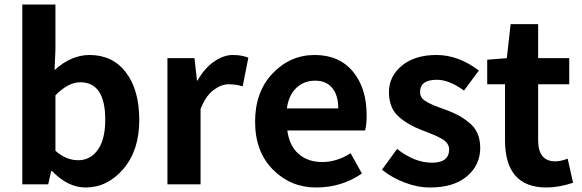

<svg xmlns="http://www.w3.org/2000/svg" viewBox="-20 -818 2581 852"><path d="M360 14Q281 14 211 -59H207L194 0H79V-798H226V-597L222 -507Q296 -574 377 -574Q480 -574 539 -496.5Q598 -419 598 -285Q598 -151 527.5 -68.5Q457 14 360 14ZM447 -287Q447 -453 336 -453Q283 -453 226 -395V-149Q273 -107 327 -107Q381 -107 414 -153Q447 -199 447 -287Z M723 0V-560H843L854 -461H857Q887 -515 929.5 -544.5Q972 -574 1012.5 -574Q1053 -574 1082 -562L1057 -435Q1027 -444 994 -444Q961 -444 926.5 -417.5Q892 -391 870 -334V0Z M1586 -48Q1496 14 1383 14Q1270 14 1191 -65.5Q1112 -145 1112 -278Q1112 -411 1190 -492.5Q1268 -574 1376.5 -574Q1485 -574 1546 -500.5Q1607 -427 1607 -307Q1607 -262 1600 -239H1255Q1264 -171 1305 -135Q1346 -99 1410 -99Q1474 -99 1536 -138ZM1253 -337H1481Q1481 -395 1454.5 -427.5Q1428 -460 1378.5 -460Q1329 -460 1295 -428Q1261 -396 1253 -337Z M1888 14Q1833 14 1775.5 -8Q1718 -30 1675 -65L1742 -157Q1820 -96 1896.5 -96Q1973 -96 1973 -155Q1973 -183 1941 -202Q1916 -216 1888 -226.5Q1860 -237 1856 -239Q1789 -264 1747.5 -302Q1706 -340 1706 -409.5Q1706 -479 1763 -526.5Q1820 -574 1917 -574Q2014 -574 2105 -505L2039 -416Q1973 -464 1919 -464Q1844 -464 1844 -410Q1844 -385 1866.5 -370.5Q1889 -356 1919.5 -345Q1950 -334 1969.5 -326.5Q1989 -319 2011.5 -307.5Q2034 -296 2059 -276Q2111 -237 2111 -161.5Q2111 -86 2052.5 -36Q1994 14 1888 14Z M2405 14Q2221 14 2221 -196V-444H2142V-553L2229 -560L2246 -711H2368V-560H2506V-444H2368V-196Q2368 -102 2444 -102Q2469 -102 2499 -114L2523 -7Q2460 14 2405 14Z"/></svg>

Font: Swei Fan Sans CJK TC
Style: Bold
Weight: 700
Version: Version 2.130